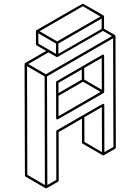

<svg xmlns="http://www.w3.org/2000/svg" viewBox="-20 -962 772 1057"><path d="M233.9 75.2Q232.9 75.2 232.4 74.7L230.5 74.2L120.6 10.3Q117.2 8.3 117.2 4.4L115.2 -609.9Q115.7 -613.3 118.7 -615.2L233.9 -681.6L181.2 -712.4Q178.2 -714.4 178.2 -717.8L177.7 -790.5Q178.2 -793.9 181.2 -795.9Q434.1 -941.9 436 -941.9Q437.5 -941.9 493.7 -909.4Q549.8 -877 550.3 -876.5L550.8 -875.5H551.3L552.2 -873V-872.6Q552.2 -872.1 552.7 -872.1V-803.7L612.8 -769Q612.8 -768.6 613.3 -768.6V-768.1L614.3 -767.6V-767.1H614.7L615.7 -764.2L617.7 -149.4Q617.7 -145.5 614.3 -143.6L549.8 -106.4Q546.9 -106.4 545.4 -106.9H544.9V-107.4L434.6 -171.4Q431.6 -173.3 431.2 -177.2V-309.1L302.7 -234.9L303.2 32.2Q303.2 35.6 300.3 37.6Q235.8 75.2 233.9 75.2ZM301.3 -665.5 539.6 -802.7V-859.9L301.3 -722.2ZM294.4 -733.9 532.7 -871.1 436 -927.7 197.8 -790ZM288.1 -665.5V-722.2L190.9 -778.8L191.4 -721.7ZM227.1 56.6 225.6 -541.5 133.8 -594.7 128.9 -598.1 130.4 0.5ZM232.4 -553.2 596.2 -763.2 546.9 -792Q296.4 -647.5 294.9 -647.5H293L292 -647.9Q291.5 -647.9 291.5 -648.4L247.1 -673.8L135.3 -609.4ZM541.5 -124.5 540.5 -372.6 444.3 -316.9 444.8 -180.7ZM240.7 56.6 290 28.3 289.6 -238.8Q289.6 -242.7 292.5 -244.6L434.1 -326.2Q545.4 -390.6 547.4 -390.6Q553.2 -390.6 554.2 -383.8L554.7 -124.5L604.5 -153.3L602.5 -751.5L238.8 -541.5Q239.3 -242.2 240.7 56.6ZM295.9 -304.2Q289.1 -304.2 289.1 -311L288.6 -509.3Q288.6 -513.2 292 -515.1Q544.4 -661.6 546.4 -661.6Q553.2 -661.6 553.2 -654.8L553.7 -455.6Q553.2 -452.1 550.3 -450.2Q297.9 -304.2 295.9 -304.2ZM302.2 -449.7 430.2 -523.9V-579.6L301.8 -505.9ZM302.2 -322.3 533.7 -456.1 437 -512.2 302.2 -434.6ZM540.5 -467.8 540 -643.1 443.4 -587.4 443.8 -523.9Z"/></svg>

Font: 3D Isometric
Style: Regular
Weight: 400
Designer: GGBotNet
Version: 1.10